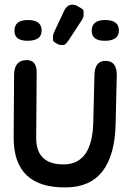

<svg xmlns="http://www.w3.org/2000/svg" viewBox="-20 -780 560 831"><path d="M480.5 -245.6 485.4 -453.6Q486.3 -516.6 436.5 -516.6Q389.6 -516.6 388.7 -453.6L383.8 -252.9Q379.9 -68.4 254.9 -68.4Q135.7 -68.4 136.7 -184.1L138.7 -465.3Q139.6 -524.4 87.9 -519.5Q42 -515.1 41 -456.5L39.1 -185.5Q38.1 34.2 266.6 31.2Q474.6 28.8 480.5 -245.6ZM434.6 -693.4Q377 -693.4 377 -646.5Q377 -603.5 433.6 -603.5Q494.6 -603.5 494.6 -647.9Q494.6 -693.4 434.6 -693.4ZM100.1 -693.4Q42.5 -693.4 42.5 -646.5Q42.5 -603.5 99.1 -603.5Q160.2 -603.5 160.2 -647.9Q160.2 -693.4 100.1 -693.4ZM278.8 -608.4 330.6 -687.5Q341.8 -704.6 341.8 -713.1Q341.8 -721.7 341.8 -730Q341.8 -738.3 332.5 -743.7Q323.2 -749 314 -754.4Q304.7 -759.8 292.5 -759.8Q269.5 -759.8 256.3 -730.5L216.3 -645.5Q209.5 -630.9 209.5 -623.5Q209.5 -616.2 209.5 -608.6Q209.5 -601.1 216.1 -597.2Q222.7 -593.3 229.2 -589.4Q235.8 -585.4 242.7 -585.4Q249.5 -585.4 256.3 -585.4Q263.2 -585.4 278.8 -608.4Z"/></svg>

Font: Comic Relief
Style: Regular
Weight: 400
Designer: Jeff Davis
Foundry: Loudifier
Version: Version 1.200; ttfautohint (v1.8.4.7-5d5b)